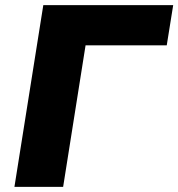

<svg xmlns="http://www.w3.org/2000/svg" viewBox="-20 -725 692 745"><path d="M36 0 148 -705H652L627 -549H312L225 0Z"/></svg>

Font: Nunito Sans 9pt Black
Style: Italic
Weight: 900
Italic angle: -9°
Version: Version 3.101;gftools[0.9.27]